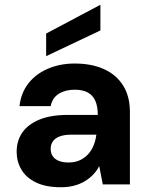

<svg xmlns="http://www.w3.org/2000/svg" viewBox="-20 -775 622 807"><path d="M236 12Q173 12 131.5 -8Q90 -28 70 -62Q50 -96 50 -137Q50 -183 73.5 -217.5Q97 -252 145 -272Q193 -292 266 -292H391Q391 -328 380.5 -351.5Q370 -375 348.5 -386.5Q327 -398 294 -398Q255 -398 227.5 -381Q200 -364 193 -329H62Q68 -384 99 -424Q130 -464 181 -486Q232 -508 294 -508Q365 -508 417 -484.5Q469 -461 497.5 -415.5Q526 -370 526 -305V0H412L397 -77Q387 -57 371.5 -41Q356 -25 336 -13Q316 -1 291 5.5Q266 12 236 12ZM268 -92Q295 -92 315.5 -101.5Q336 -111 350.5 -127Q365 -143 373.5 -164Q382 -185 385 -209H281Q250 -209 230.5 -201.5Q211 -194 202 -180.5Q193 -167 193 -149Q193 -131 202 -118Q211 -105 228 -98.5Q245 -92 268 -92ZM174 -539V-634L402 -755V-647Z"/></svg>

Font: DM Sans 24pt
Style: Bold
Weight: 700
Designer: Colophon Foundry, Jonny Pinhorn
Foundry: Colophon Foundry
Version: Version 4.004;gftools[0.9.30]